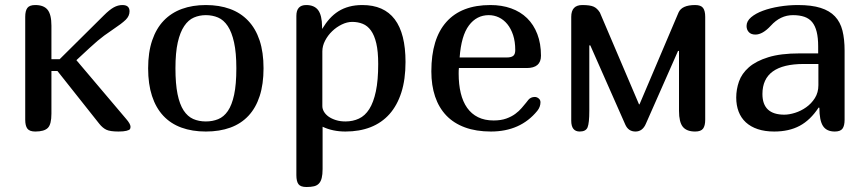

<svg xmlns="http://www.w3.org/2000/svg" viewBox="-20 -522 3445 762"><path d="M184.1 -419.9V-287.1H216.8L392.1 -460.9Q414.6 -483.4 431.4 -492.7Q448.2 -502 465.8 -502Q494.1 -502 494.1 -477.1Q494.1 -458.5 479 -443.6Q463.9 -428.7 427.2 -404.3Q390.6 -379.9 367.2 -359.9Q344.7 -340.8 283.2 -283.2L480 -50.8Q498 -30.3 498 -19Q498 -12.7 495.6 -9.3Q493.2 -5.9 481.9 -2.9Q470.7 0 450.2 0Q417 0 402.1 -7.1Q387.2 -14.2 374 -30.8L208 -240.2H184.1V-70.8Q184.1 -28.3 169.7 -14.2Q155.3 0 120.1 0Q97.2 0 88.6 -11.5Q80.1 -22.9 80.1 -46.9V-455.1Q80.1 -479 88.6 -490.5Q97.2 -502 120.1 -502Q153.8 -502 168.9 -483.2Q184.1 -464.4 184.1 -419.9Z M796.9 0Q742.7 0 700 -15.6Q657.2 -31.2 627.9 -62.7Q598.6 -94.2 583.3 -141.1Q567.9 -188 567.9 -251Q567.9 -314.5 584 -361.8Q600.1 -409.2 629.9 -440.2Q659.7 -471.2 701.9 -486.6Q744.1 -502 796.9 -502Q850.1 -502 892.6 -486.6Q935.1 -471.2 964.8 -439.9Q994.6 -408.7 1010.3 -361.6Q1025.9 -314.5 1025.9 -251Q1025.9 -188 1010.7 -141.1Q995.6 -94.2 966.3 -62.7Q937 -31.2 894.3 -15.6Q851.6 0 796.9 0ZM796.9 -40Q823.7 -40 845.9 -49.1Q868.2 -58.1 884.3 -81.5Q900.4 -105 909.2 -146Q918 -187 918 -251Q918 -313 908.9 -353.8Q899.9 -394.5 883.8 -418.7Q867.7 -442.9 845.5 -452.4Q823.2 -461.9 796.9 -461.9Q771.5 -461.9 749.5 -452.4Q727.5 -442.9 711.2 -418.7Q694.8 -394.5 685.5 -353.8Q676.3 -313 676.3 -251Q676.3 -189.5 684.6 -148.7Q692.9 -107.9 708.7 -83.7Q724.6 -59.6 746.8 -49.8Q769 -40 796.9 -40Z M1156.2 172.9V-459Q1156.2 -502 1195.3 -502Q1227.5 -502 1242.7 -481.7Q1257.8 -461.4 1258.3 -416V-408.2H1259.3Q1272.5 -430.2 1288.3 -447.8Q1304.2 -465.3 1323.2 -477.3Q1342.3 -489.3 1365.7 -495.6Q1389.2 -502 1418 -502Q1589.4 -502 1589.4 -275.9Q1589.4 -207 1573 -155.5Q1556.6 -104 1525.9 -69.3Q1495.1 -34.7 1450.9 -17.3Q1406.7 0 1351.1 0Q1300.3 0 1260.3 -19V148.9Q1260.3 170.4 1256.8 184.3Q1253.4 198.2 1245.8 206.3Q1238.3 214.4 1226.1 217.3Q1213.9 220.2 1196.3 220.2Q1172.9 220.2 1164.6 209Q1156.2 197.8 1156.2 172.9ZM1481 -268.1Q1481 -317.9 1473.4 -350.1Q1465.8 -382.3 1452.1 -401.1Q1438.5 -419.9 1419.4 -427.5Q1400.4 -435.1 1377.9 -435.1Q1357.4 -435.1 1336.4 -424.8Q1315.4 -414.6 1298.3 -398.2Q1281.2 -381.8 1270.3 -360.8Q1259.3 -339.8 1259.3 -317.9V-101.1Q1259.3 -89.8 1265.6 -78.9Q1272 -67.9 1283.9 -59.3Q1295.9 -50.8 1313 -45.4Q1330.1 -40 1351.1 -40Q1380.4 -40 1404.5 -51.3Q1428.7 -62.5 1445.6 -89.1Q1462.4 -115.7 1471.7 -159.4Q1481 -203.1 1481 -268.1Z M2077.1 -126Q2081.5 -131.3 2088.1 -134.3Q2094.7 -137.2 2102.1 -137.2Q2110.8 -137.2 2117.9 -131.3Q2125 -125.5 2125 -116.2Q2125 -97.7 2112.3 -82Q2045.4 0 1928.2 0Q1869.6 0 1825.2 -16.4Q1780.8 -32.7 1751.2 -63.7Q1721.7 -94.7 1706.8 -138.9Q1691.9 -183.1 1691.9 -238.8Q1691.9 -368.2 1751.7 -435.1Q1811.5 -502 1926.3 -502Q1971.7 -502 2008.5 -488.8Q2045.4 -475.6 2071.8 -450Q2098.1 -424.3 2112.5 -386.7Q2127 -349.1 2127 -300.8Q2127 -252 2070.3 -252H1801.3Q1800.8 -248 1800.5 -242.4Q1800.3 -236.8 1800.3 -230Q1800.3 -187 1808.6 -152.6Q1816.9 -118.2 1834 -94Q1851.1 -69.8 1877.2 -56.9Q1903.3 -43.9 1939 -43.9Q1968.3 -43.9 1989.3 -51.5Q2010.3 -59.1 2025.1 -70.1Q2040 -81.1 2050.3 -93.3Q2060.5 -105.5 2067.9 -114.3ZM1919.9 -461.9Q1871.6 -461.9 1841.1 -421.1Q1810.5 -380.4 1804.2 -293.9H1991.2Q2008.8 -293.9 2016.8 -300.3Q2024.9 -306.6 2024.9 -323.2Q2024.9 -356.9 2016.4 -382.8Q2007.8 -408.7 1993.4 -426.3Q1979 -443.8 1960 -452.9Q1940.9 -461.9 1919.9 -461.9Z M2247.1 -43V-455.1Q2247.1 -502 2291 -502Q2321.8 -502 2335.9 -495.6Q2350.1 -489.3 2360.8 -472.2L2516.1 -107.9H2518.1L2672.9 -472.2Q2686 -502 2738.8 -502Q2761.7 -502 2770.3 -490.5Q2778.8 -479 2778.8 -455.1V-46.9Q2778.8 -22.9 2770.3 -11.5Q2761.7 0 2738.8 0Q2705.1 0 2689.9 -18.8Q2674.8 -37.6 2674.8 -82V-319.8H2670.9L2543.9 -32.2Q2530.8 0 2502 0Q2474.1 0 2461.9 -26.9L2322.8 -341.8H2318.8V-82Q2318.8 -33.7 2312 -16.8Q2305.2 0 2280.8 0Q2247.1 0 2247.1 -43Z M3231.9 -94.2 3229 -95.2Q3196.3 -45.4 3153.8 -22.7Q3111.3 0 3052.7 0Q3015.6 0 2987.3 -9.5Q2959 -19 2939.9 -36.6Q2920.9 -54.2 2911.4 -79.1Q2901.9 -104 2901.9 -134.8Q2901.9 -167 2912.8 -198.5Q2923.8 -230 2952.1 -254.9Q2980.5 -279.8 3029.3 -294.9Q3078.1 -310.1 3153.8 -310.1H3227.1V-337.9Q3227.1 -372.1 3221.2 -395.8Q3215.3 -419.4 3203.4 -434.1Q3191.4 -448.7 3172.4 -455.3Q3153.3 -461.9 3127 -461.9Q3077.1 -461.9 3039.1 -419.9Q3006.8 -384.8 2978 -384.8Q2960.9 -384.8 2951.9 -394.5Q2942.9 -404.3 2942.9 -418.9Q2942.9 -438 2960.9 -453.4Q2979 -468.8 3008.1 -479.5Q3037.1 -490.2 3073.5 -496.1Q3109.9 -502 3147 -502Q3201.2 -502 3236.8 -490.7Q3272.5 -479.5 3293.7 -457Q3314.9 -434.6 3323.5 -400.6Q3332 -366.7 3332 -320.8V-46.9Q3332 -22.9 3323.7 -11.5Q3315.4 0 3293 0Q3260.3 0 3246.1 -22.2Q3231.9 -44.4 3231.9 -94.2ZM3228 -268.1H3169.9Q3005.9 -268.1 3005.9 -148.9Q3005.9 -66.9 3092.8 -66.9Q3111.8 -66.9 3135.3 -74.2Q3158.7 -81.5 3179.4 -96.2Q3200.2 -110.8 3214.1 -132.8Q3228 -154.8 3228 -184.1Z"/></svg>

Font: Marmelad
Style: Regular
Weight: 400
Designer: Manvel Shmavonyan
Foundry: Cyreal (www.cyreal.org)
Version: Version 1.000